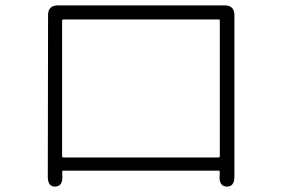

<svg xmlns="http://www.w3.org/2000/svg" viewBox="-20 -691 1040 711"><path d="M184 0Q157 0 157 -36L158 -635Q158 -671 194 -671H812Q848 -671 848 -635V-36Q848 0 820 0Q792 -1 793 -37L794 -54Q794 -59 789 -59H215Q210 -59 210 -54L211 -37Q212 -1 184 0ZM210 -113Q210 -108 215 -108H789Q794 -108 794 -113V-614Q794 -619 789 -619H215Q210 -619 210 -614Z"/></svg>

Font: Resource Han Rounded KR Light
Style: Regular
Weight: 300
Designer: Cyano Hao (round all glyphs); Ryoko NISHIZUKA 西塚涼子 (kana, bopomofo & ideographs); Paul D. Hunt (Latin, Greek & Cyrillic)
Foundry: Cyano Hao
Version: 0.990